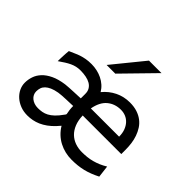

<svg xmlns="http://www.w3.org/2000/svg" viewBox="-184 -994 1220 1220"><g transform="rotate(45 426.0 -384.5)"><path d="M600.6 -434.6Q546.9 -434.6 509 -403.1Q471.2 -371.6 459 -305.2H712.9Q712.9 -336.4 703.9 -360.6Q694.8 -384.8 679.4 -401.4Q664.1 -418 643.8 -426.3Q623.5 -434.6 600.6 -434.6ZM368.7 -236.8Q359.4 -236.3 342.8 -235.8Q326.2 -235.4 307.6 -234.6Q289.1 -233.9 271.2 -232.7Q253.4 -231.4 241.7 -229.5Q210.9 -224.1 190.9 -215.1Q170.9 -206.1 158.7 -194.3Q146.5 -182.6 141.6 -168Q136.7 -153.3 136.7 -136.7Q136.7 -122.1 142.8 -109.6Q148.9 -97.2 159.9 -88.1Q170.9 -79.1 186 -73.7Q201.2 -68.4 219.7 -68.4Q238.3 -68.4 256.3 -71.5Q274.4 -74.7 292.5 -84.2Q310.5 -93.8 329.3 -111.6Q348.1 -129.4 368.7 -158.7Q371.1 -161.6 373 -164.3Q375 -167 376 -170.9Q372.6 -186 370.6 -202.6Q368.7 -219.2 368.7 -236.8ZM607.9 -507.8Q645.5 -507.8 674.6 -498.3Q703.6 -488.8 725.1 -472.2Q746.6 -455.6 761 -433.1Q775.4 -410.6 784.4 -384.8Q793.5 -358.9 797.1 -331.1Q800.8 -303.2 800.8 -275.9V-236.8H454.1Q455.6 -193.8 468.5 -162.1Q481.4 -130.4 502.9 -109.6Q524.4 -88.9 553.2 -78.6Q582 -68.4 615.2 -68.4Q638.7 -68.4 661.1 -70.8Q683.6 -73.2 705.6 -79.1Q727.5 -85 749.3 -94.2Q771 -103.5 793.5 -117.2L803.2 -36.6Q777.3 -23.4 753.4 -14.2Q729.5 -4.9 705.3 1Q681.2 6.8 656.2 9.5Q631.3 12.2 603 12.2Q572.8 12.2 544.2 5.4Q515.6 -1.5 490 -14.9Q464.4 -28.3 442.9 -48.6Q421.4 -68.8 405.3 -95.7Q399.9 -89.4 394.3 -83.3Q388.7 -77.1 383.3 -70.8Q361.8 -47.9 339.6 -32Q317.4 -16.1 295.2 -6.3Q272.9 3.4 250.2 7.8Q227.5 12.2 205.1 12.2Q170.4 12.2 141.4 1Q112.3 -10.3 91.3 -29.1Q70.3 -47.9 58.3 -72.5Q46.4 -97.2 46.4 -124.5Q46.4 -152.3 55.7 -180.2Q64.9 -208 86.9 -231.7Q108.9 -255.4 145.5 -272.9Q182.1 -290.5 236.8 -297.9Q249.5 -299.3 268.8 -300.5Q288.1 -301.8 307.9 -302.5Q327.6 -303.2 344.5 -304Q361.3 -304.7 368.7 -305.2V-346.7Q368.7 -368.7 359.1 -384.5Q349.6 -400.4 332.8 -410.4Q315.9 -420.4 292.5 -425Q269 -429.7 241.7 -429.7Q222.2 -429.7 205.3 -425.8Q188.5 -421.9 171.6 -414.1Q154.8 -406.2 137 -395Q119.1 -383.8 97.7 -368.7Q97.7 -376.5 98.1 -389.4Q98.6 -402.3 99.1 -416.3Q99.6 -430.2 100.6 -443.1Q101.6 -456.1 102.5 -463.9Q121.6 -471.7 138.7 -479.7Q155.8 -487.8 174.3 -493.9Q192.9 -500 214.4 -503.9Q235.8 -507.8 263.7 -507.8Q288.6 -507.8 312.7 -502.4Q336.9 -497.1 358.6 -486.6Q380.4 -476.1 398.7 -460Q417 -443.8 429.7 -422.4Q462.9 -462.9 508.8 -485.4Q554.7 -507.8 607.9 -507.8ZM617.7 -781.2 412.6 -571.3H334.5L505.4 -781.2Z"/></g></svg>

Font: Andika APac
Style: Regular
Weight: 400
Designer: Victor Gaultney, Annie Olsen, Julie Remington, Don Collingsworth, Eric Hays, Becca Hirsbrunner
Foundry: SIL International
Version: Version 5.000